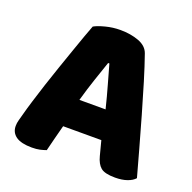

<svg xmlns="http://www.w3.org/2000/svg" viewBox="-114 -730 855 855"><g transform="rotate(20 313.5 -302.5)"><path d="M403 -126H222Q212 -90 204.5 -59Q197 -28 190 -1Q176 4 160.5 7.5Q145 11 123 11Q72 11 47.5 -6.5Q23 -24 23 -55Q23 -69 27 -83Q31 -97 36 -116Q43 -143 55.5 -183.5Q68 -224 83 -270.5Q98 -317 115 -365.5Q132 -414 147 -457.5Q162 -501 174.5 -535.5Q187 -570 194 -588Q211 -598 245.5 -607Q280 -616 315 -616Q365 -616 403.5 -601.5Q442 -587 453 -555Q471 -504 492 -435Q513 -366 534 -292.5Q555 -219 575 -147.5Q595 -76 610 -21Q598 -7 574 1.5Q550 10 517 10Q468 10 449 -6Q430 -22 421 -57ZM314 -459Q300 -418 283 -368Q266 -318 250 -261H374Q360 -318 345.5 -368.5Q331 -419 320 -459Z"/></g></svg>

Font: Baloo 2 ExtraBold
Style: Regular
Weight: 800
Designer: Sarang Kulkarni and Ek Type
Foundry: Ek Type
Version: Version 1.640;hotconv 1.0.111;makeotfexe 2.5.65597; ttfautoh